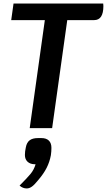

<svg xmlns="http://www.w3.org/2000/svg" viewBox="-20 -720 601 1079"><path d="M561 -686Q561 -607 509 -607H358L273 0H147L232 -607H43L56 -700H560ZM269 111Q269 131 266 152Q259 190 242 223.5Q225 257 194 293Q174 318 159.5 328.5Q145 339 130 339Q108 339 90 323Q132 281 151.5 257.5Q171 234 180 203H176Q150 203 135 189Q120 175 120 151Q120 131 125 109Q130 81 146.5 68.5Q163 56 193 56H213Q240 56 254.5 70Q269 84 269 111Z"/></svg>

Font: Krub SemiBold
Style: Italic
Weight: 600
Italic angle: -8°
Designer: Ekaluck Peanpanawate
Foundry: Cadson Demak Co.,Ltd.
Version: Version 1.000; ttfautohint (v1.6)